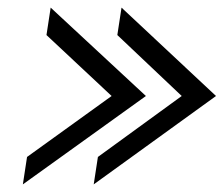

<svg xmlns="http://www.w3.org/2000/svg" viewBox="-20 -534 587 504"><path d="M40 -50 363 -282 113 -514 102 -442 273 -282 51 -122ZM226 -50 547 -282 299 -514 288 -442 457 -282 237 -122Z"/></svg>

Font: Charger Sport
Style: DfObl
Weight: 400
Designer: Jasper
Foundry: Cannot Into Space Fonts
Version: Version 1.1